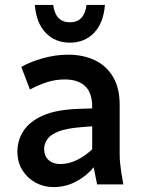

<svg xmlns="http://www.w3.org/2000/svg" viewBox="-20 -752 588 783"><path d="M51 -134Q51 -180 76 -218.5Q101 -257 155.5 -281Q210 -305 300 -308L356 -310V-315Q356 -374 327 -401Q298 -428 244 -428Q204 -428 169 -416Q134 -404 102 -387L67 -479Q103 -500 155 -514.5Q207 -529 258 -529Q319 -529 366.5 -506.5Q414 -484 441 -438.5Q468 -393 468 -325V-123Q468 -102 470 -85Q472 -68 475 -46L483 0H376L362 -70Q334 -35 291 -12Q248 11 198 11Q159 11 125.5 -7Q92 -25 71.5 -57.5Q51 -90 51 -134ZM160 -145Q160 -116 178 -99.5Q196 -83 225 -83Q260 -83 293 -99Q326 -115 356 -143V-237L306 -233Q248 -228 216.5 -215Q185 -202 172.5 -183.5Q160 -165 160 -145ZM122 -732H197Q206 -661 265 -661Q324 -661 333 -732H408Q402 -658 363.5 -618Q325 -578 265 -578Q205 -578 166.5 -618Q128 -658 122 -732Z"/></svg>

Font: Radio Canada Medium
Style: Regular
Weight: 500
Designer: Charles Daoud, Etienne Aubert Bonn, Alexandre Saumier Demers, Jacques Le Bailly
Foundry: Radio-Canada
Version: Version 2.104; ttfautohint (v1.8.4.7-5d5b);gftools[0.9.28.de